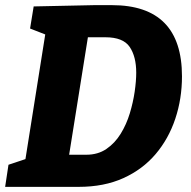

<svg xmlns="http://www.w3.org/2000/svg" viewBox="-26 -727 745 747"><path d="M409 -707Q682 -707 682 -430Q682 -343 656 -265Q630 -187 579.5 -127.5Q529 -68 454 -34Q379 0 280 0H-6L7 -86L73 -108L150 -593L91 -616L105 -702L341 -707ZM310 -125Q355 -125 388 -147.5Q421 -170 443.5 -206.5Q466 -243 479 -286Q492 -329 498 -370.5Q504 -412 504 -444Q504 -507 478.5 -544.5Q453 -582 384 -582H316L243 -125Z"/></svg>

Font: Bitter ExtraBold
Style: Italic
Weight: 800
Italic angle: -9°
Designer: Sol Matas, and Bitter project Authors
Foundry: Sol Matas
Version: Version 2.001